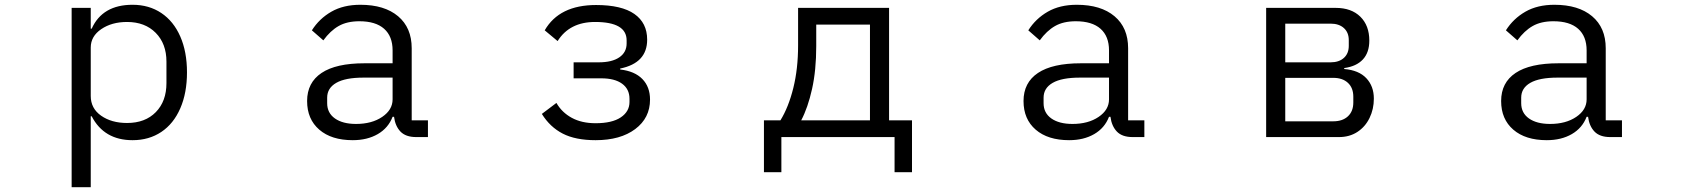

<svg xmlns="http://www.w3.org/2000/svg" viewBox="-20 -574 7040 804"><path d="M280 210V-541H360V-454H364Q409 -554 535 -554Q604 -554 655.5 -519.5Q707 -485 735 -421Q763 -357 763 -271Q763 -185 735 -120.5Q707 -56 655.5 -21.5Q604 13 535 13Q416 13 364 -87H360V210ZM677 -226V-316Q677 -391 632 -436.5Q587 -482 512 -482Q448 -482 404 -452Q360 -422 360 -375V-172Q360 -120 403.5 -89.5Q447 -59 512 -59Q588 -59 632.5 -104.5Q677 -150 677 -226Z M1266 -151Q1266 -228 1326.5 -268.5Q1387 -309 1506 -309H1624V-363Q1624 -422 1588.5 -453.5Q1553 -485 1485 -485Q1433 -485 1398 -465Q1363 -445 1334 -405L1286 -447Q1317 -496 1367.5 -525Q1418 -554 1489 -554Q1590 -554 1647 -506Q1704 -458 1704 -372V-70H1772V0H1723Q1679 0 1657 -23Q1635 -46 1630 -85H1624Q1606 -38 1562 -12.5Q1518 13 1457 13Q1368 13 1317 -31Q1266 -75 1266 -151ZM1624 -158V-249H1502Q1426 -249 1388 -227Q1350 -205 1350 -165V-142Q1350 -101 1382.5 -78Q1415 -55 1471 -55Q1537 -55 1580.5 -84.5Q1624 -114 1624 -158Z M2249 -97 2310 -143Q2333 -103 2374.5 -80.5Q2416 -58 2474 -58Q2543 -58 2579.5 -82.5Q2616 -107 2616 -147V-160Q2616 -201 2585 -223.5Q2554 -246 2498 -246H2382V-313H2487Q2543 -313 2573.5 -334Q2604 -355 2604 -392V-405Q2604 -482 2472 -482Q2365 -482 2315 -402L2261 -447Q2322 -553 2476 -553Q2583 -553 2636.5 -515.5Q2690 -478 2690 -408Q2690 -310 2577 -287V-283Q2638 -276 2670 -243Q2702 -210 2702 -157Q2702 -80 2640 -33.5Q2578 13 2474 13Q2390 13 2336.5 -14.5Q2283 -42 2249 -97Z M3179 147V-70H3248Q3282 -125 3302 -205.5Q3322 -286 3322 -384V-541H3703V-70H3799V147H3726V0H3252V147ZM3623 -70V-471H3398V-381Q3398 -280 3380.5 -201.5Q3363 -123 3335 -70Z M4266 -151Q4266 -228 4326.5 -268.5Q4387 -309 4506 -309H4624V-363Q4624 -422 4588.5 -453.5Q4553 -485 4485 -485Q4433 -485 4398 -465Q4363 -445 4334 -405L4286 -447Q4317 -496 4367.5 -525Q4418 -554 4489 -554Q4590 -554 4647 -506Q4704 -458 4704 -372V-70H4772V0H4723Q4679 0 4657 -23Q4635 -46 4630 -85H4624Q4606 -38 4562 -12.5Q4518 13 4457 13Q4368 13 4317 -31Q4266 -75 4266 -151ZM4624 -158V-249H4502Q4426 -249 4388 -227Q4350 -205 4350 -165V-142Q4350 -101 4382.5 -78Q4415 -55 4471 -55Q4537 -55 4580.5 -84.5Q4624 -114 4624 -158Z M5282 0V-541H5573Q5639 -541 5676.5 -504Q5714 -467 5714 -404Q5714 -354 5687 -325Q5660 -296 5609 -289V-285Q5670 -280 5701.5 -246.5Q5733 -213 5733 -161Q5733 -117 5715 -80Q5697 -43 5664 -21.5Q5631 0 5587 0ZM5552 -313Q5587 -313 5607.5 -331.5Q5628 -350 5628 -382V-406Q5628 -438 5607.5 -456.5Q5587 -475 5552 -475H5362V-313ZM5563 -66Q5602 -66 5624.5 -87Q5647 -108 5647 -145V-169Q5647 -206 5624.5 -227Q5602 -248 5563 -248H5362V-66Z M6266 -151Q6266 -228 6326.5 -268.5Q6387 -309 6506 -309H6624V-363Q6624 -422 6588.5 -453.5Q6553 -485 6485 -485Q6433 -485 6398 -465Q6363 -445 6334 -405L6286 -447Q6317 -496 6367.5 -525Q6418 -554 6489 -554Q6590 -554 6647 -506Q6704 -458 6704 -372V-70H6772V0H6723Q6679 0 6657 -23Q6635 -46 6630 -85H6624Q6606 -38 6562 -12.5Q6518 13 6457 13Q6368 13 6317 -31Q6266 -75 6266 -151ZM6624 -158V-249H6502Q6426 -249 6388 -227Q6350 -205 6350 -165V-142Q6350 -101 6382.5 -78Q6415 -55 6471 -55Q6537 -55 6580.5 -84.5Q6624 -114 6624 -158Z"/></svg>

Font: IBM Plex Sans JP
Style: Regular
Weight: 400
Designer: Mike Abbink; Paul van der Laan; Pieter van Rosmalen; Wujin Sim; Yejin Wi; Jinhee Kim; Boomi Park; Yona Kim; Kichan Ma
Foundry: Sandoll Inc.
Version: Version 1.001